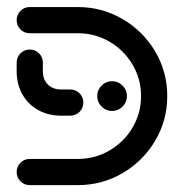

<svg xmlns="http://www.w3.org/2000/svg" viewBox="-20 -539 540 559"><path d="M28.5 -38.1Q28.5 -54.1 39.6 -65.2Q50.7 -76.3 66.7 -76.3H206.7Q256.7 -76.3 298.9 -100.9Q341.1 -125.6 365.9 -167.6Q390.7 -209.6 390.7 -259.3Q390.7 -308.9 365.9 -350.9Q341.1 -393 298.9 -417.6Q256.7 -442.2 206.7 -442.2H66.7Q50.7 -442.2 39.6 -453.3Q28.5 -464.4 28.5 -480.4Q28.5 -496.3 39.6 -507.4Q50.7 -518.5 66.7 -518.5H206.7Q277 -518.5 336.9 -483.5Q396.7 -448.5 431.9 -389.1Q467 -329.6 467 -259.3Q467 -188.9 431.9 -129.4Q396.7 -70 336.9 -35Q277 0 206.7 0H66.7Q50.7 0 39.6 -11.1Q28.5 -22.2 28.5 -38.1ZM28.5 -331.9V-356.7Q28.5 -372.6 39.6 -383.7Q50.7 -394.8 66.7 -394.8Q82.6 -394.8 93.7 -383.7Q104.8 -372.6 104.8 -356.7V-331.9Q104.8 -307.4 119.3 -293Q133.7 -278.5 158.1 -278.5H184.4Q200.4 -278.5 211.5 -267.4Q222.6 -256.3 222.6 -240.4Q222.6 -224.4 211.5 -213.3Q200.4 -202.2 184.4 -202.2H158.1Q120.4 -202.2 90.9 -218.7Q61.5 -235.2 45 -264.6Q28.5 -294.1 28.5 -331.9ZM263 -259.3Q263 -277 275.7 -289.8Q288.5 -302.6 306.3 -302.6Q324.1 -302.6 336.9 -289.8Q349.6 -277 349.6 -259.3Q349.6 -241.5 336.9 -228.7Q324.1 -215.9 306.3 -215.9Q288.5 -215.9 275.7 -228.7Q263 -241.5 263 -259.3Z"/></svg>

Font: 26F Galaxy Hebrew
Style: Bold
Weight: 700
Designer: C₂₉H₂₅N₃O₅
Version: Version 1.000